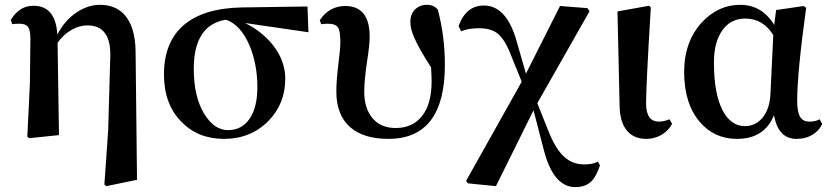

<svg xmlns="http://www.w3.org/2000/svg" viewBox="-20 -558 3434 793"><path d="M418.9 210.9 411.1 204.1 426.8 -20.5 435.5 -326.2Q438.5 -453.1 340.8 -453.1Q307.6 -453.1 275.4 -434.6Q241.2 -415 217.8 -380.9L223.6 0L100.6 12.7L92.8 6.8L103.5 -213.9L105.5 -397.5Q105.5 -433.6 95.7 -446.8Q85.9 -460 61.5 -460Q37.1 -460 30.3 -458L24.4 -475.6Q59.6 -534.2 118.2 -534.2Q210 -534.2 216.8 -415Q247.1 -474.6 297.9 -507.8Q344.7 -538.1 392.6 -538.1Q456.1 -538.1 493.2 -498Q539.1 -448.2 540 -343.8L545.9 184.6Z M905.3 15.6Q796.9 15.6 728.5 -55.7Q657.2 -128.9 657.2 -250Q657.2 -381.8 736.3 -452.1Q818.4 -524.4 979.5 -527.3L1250 -531.2L1253.9 -424.8L992.2 -462.9Q1063.5 -427.7 1109.4 -369.1Q1158.2 -304.7 1158.2 -233.4Q1158.2 -128.9 1087.9 -57.6Q1014.6 15.6 905.3 15.6ZM1043 -198.2Q1043 -292 1010.7 -370.1Q973.6 -456.1 913.1 -476.6Q780.3 -455.1 780.3 -273.4Q780.3 -158.2 824.2 -86.9Q865.2 -20.5 921.9 -20.5Q978.5 -20.5 1010.7 -67.4Q1043 -114.3 1043 -198.2Z M1584 15.6Q1482.4 15.6 1426.8 -32.2Q1369.1 -83 1369.1 -179.7Q1369.1 -223.6 1377.9 -296.9Q1385.7 -355.5 1385.7 -383.8Q1385.7 -428.7 1377 -443.4Q1366.2 -460 1335 -460Q1320.3 -460 1306.6 -458L1300.8 -474.6Q1339.8 -533.2 1406.2 -533.2Q1506.8 -533.2 1506.8 -406.2Q1506.8 -373 1496.1 -304.7Q1484.4 -225.6 1484.4 -179.7Q1484.4 -110.4 1518.6 -69.8Q1552.7 -29.3 1614.3 -29.3Q1682.6 -29.3 1721.7 -77.1Q1762.7 -127 1762.7 -222.7Q1762.7 -238.3 1760.7 -273.4Q1760.7 -277.3 1760.7 -279.3Q1710.9 -356.4 1692.4 -399.4Q1674.8 -437.5 1674.8 -466.8Q1674.8 -500 1694.3 -519Q1713.9 -538.1 1743.2 -538.1Q1771.5 -538.1 1788.1 -518.6Q1817.4 -409.2 1817.4 -290Q1817.4 15.6 1584 15.6Z M2356.4 214.8Q2263.7 214.8 2224.6 55.7L2183.6 -102.5L2028.3 210.9L1912.1 199.2L1905.3 188.5L2134.8 -220.7L2094.7 -319.3Q2067.4 -393.6 2036.1 -418.9Q2008.8 -441.4 1957 -441.4Q1915 -441.4 1884.8 -428.7L1874 -450.2Q1904.3 -535.2 1978.5 -535.2Q2068.4 -535.2 2110.4 -399.4L2152.3 -253.9L2293 -533.2L2406.2 -524.4L2415 -511.7L2199.2 -131.8L2244.1 -19.5Q2273.4 56.6 2311.5 90.8Q2345.7 121.1 2392.6 121.1Q2428.7 121.1 2449.2 109.4L2458 125Q2443.4 170.9 2420.9 192.4Q2396.5 214.8 2356.4 214.8Z M2648.4 15.6Q2597.7 15.6 2569.3 -18.6Q2540 -53.7 2539.1 -121.1L2530.3 -510.7L2660.2 -534.2L2668 -527.3Q2648.4 -204.1 2648.4 -128.9Q2649.4 -55.7 2701.2 -55.7Q2722.7 -55.7 2745.1 -65.4L2755.9 -46.9Q2743.2 -21.5 2716.8 -3.9Q2685.5 15.6 2648.4 15.6Z M3024.4 15.6Q2929.7 15.6 2870.1 -54.7Q2805.7 -129.9 2805.7 -260.7Q2805.7 -386.7 2879.9 -466.8Q2947.3 -538.1 3037.1 -538.1Q3127 -538.1 3177.7 -455.1L3185.5 -516.6L3299.8 -533.2L3309.6 -525.4Q3272.5 -256.8 3272.5 -141.6Q3272.5 -93.8 3286.1 -73.2Q3297.9 -55.7 3323.2 -55.7Q3348.6 -55.7 3365.2 -65.4L3376 -45.9Q3363.3 -18.6 3337.9 -2.9Q3308.6 15.6 3269.5 15.6Q3194.3 15.6 3176.8 -82Q3136.7 15.6 3024.4 15.6ZM3056.6 -37.1Q3100.6 -37.1 3129.9 -72.3Q3159.2 -108.4 3162.1 -169.9L3173.8 -413.1Q3131.8 -481.4 3057.6 -481.4Q2999 -481.4 2964.8 -434.6Q2928.7 -385.7 2928.7 -299.8Q2928.7 -170.9 2964.8 -101.6Q2999 -37.1 3056.6 -37.1Z"/></svg>

Font: Bpmf GenRyu Min B
Style: B
Weight: 700
Foundry: But Ko
Version: Version 1.320